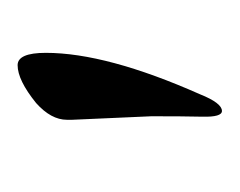

<svg xmlns="http://www.w3.org/2000/svg" viewBox="-47 -669 272 218"><g transform="rotate(-90 89.0 -560.0)"><path d="M66 -524 62 -614V-620Q62 -638 81 -655Q107 -676 124 -676Q138 -676 138 -644Q138 -575 91 -469Q81 -444 72 -444Q65 -444 65.5 -466Q66 -488 66 -524Z"/></g></svg>

Font: EB Garamond
Style: Regular
Weight: 400
Version: Version 0.012